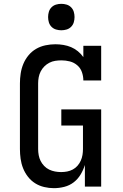

<svg xmlns="http://www.w3.org/2000/svg" viewBox="-20 -974 640 1002"><path d="M261 8Q236 8 210.5 2Q185 -4 163.5 -17.5Q142 -31 126 -51.5Q110 -72 100.5 -96Q91 -120 87.5 -145.5Q84 -171 84 -196V-539Q84 -565 88 -591Q92 -617 102 -641Q112 -665 129 -685.5Q146 -706 168.5 -719Q191 -732 217 -737.5Q243 -743 269 -743Q290 -743 311 -739.5Q332 -736 351 -728Q370 -720 386.5 -706.5Q403 -693 415 -676V-735H508V-554H415Q415 -576 407.5 -597.5Q400 -619 383 -633.5Q366 -648 344.5 -653.5Q323 -659 301 -659Q284 -659 268 -656.5Q252 -654 237.5 -646.5Q223 -639 211.5 -627.5Q200 -616 192.5 -601.5Q185 -587 182 -571Q179 -555 179 -539V-196Q179 -180 182 -164Q185 -148 192 -134Q199 -120 210.5 -108Q222 -96 236.5 -89Q251 -82 267 -79Q283 -76 299 -76Q315 -76 330.5 -79Q346 -82 360 -89.5Q374 -97 384.5 -109Q395 -121 401.5 -135.5Q408 -150 410.5 -165.5Q413 -181 413 -196V-319H300V-403H508V0H423V-113Q415 -87 400.5 -63Q386 -39 364.5 -22.5Q343 -6 316 1Q289 8 261 8ZM300 -816Q286 -816 272.5 -820Q259 -824 249 -834Q239 -844 235 -857.5Q231 -871 231 -885Q231 -899 235 -912.5Q239 -926 249 -936Q259 -946 272.5 -950Q286 -954 300 -954Q314 -954 327.5 -950Q341 -946 351 -936Q361 -926 365 -912.5Q369 -899 369 -885Q369 -871 365 -857.5Q361 -844 351 -834Q341 -824 327.5 -820Q314 -816 300 -816Z"/></svg>

Font: Iosevka Curly Slab MdEx
Style: Regular
Weight: 500
Width: 7
Monospace: yes
Designer: Belleve Invis
Foundry: Belleve Invis
Version: Version 11.1.0; ttfautohint (v1.8.3)